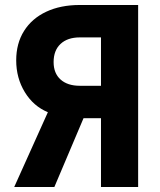

<svg xmlns="http://www.w3.org/2000/svg" viewBox="-20 -750 640 770"><path d="M37 0 172 -300Q114 -324 79.5 -380.5Q45 -437 45 -508Q45 -576 76.5 -626Q108 -676 165.5 -703Q223 -730 300 -730H534V0H385V-276H315L198 0ZM300 -406H385V-600H300Q251 -600 223 -574Q195 -548 195 -501Q195 -456 223 -431Q251 -406 300 -406Z"/></svg>

Font: JetBrains Mono NL ExtraBold
Style: Regular
Weight: 800
Designer: Philipp Nurullin, Konstantin Bulenkov
Foundry: JetBrains
Version: Version 2.304; ttfautohint (v1.8.4.7-5d5b)